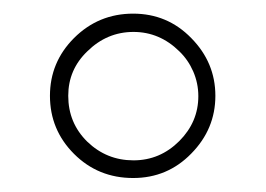

<svg xmlns="http://www.w3.org/2000/svg" viewBox="-20 -648 383 276"><path d="M289.6 -510.3Q289.6 -462.4 254.9 -427.2Q220.7 -392.1 171.4 -392.1Q121.1 -392.1 86.4 -426.8Q51.8 -461.4 51.8 -510.3Q51.8 -558.6 86.4 -593.3Q121.6 -628.4 171.4 -628.4Q220.7 -628.4 254.9 -593.3Q289.6 -558.1 289.6 -510.3ZM265.1 -509.8Q265.1 -528.3 257.8 -545.2Q250.5 -562 237.8 -574.2Q209.5 -602.1 171.9 -602.1Q133.8 -602.1 105.5 -574.2Q78.1 -547.9 78.1 -510.3Q78.1 -471.2 105.5 -444.3Q133.3 -417.5 171.9 -417.5Q210 -417.5 237.8 -445.3Q265.1 -472.7 265.1 -509.8Z"/></svg>

Font: RadleyRegular
Style: Regular
Weight: 400
Designer: vernon adams
Foundry: vernon adams
Version: Version 1.000;PS 001.001;hotconv 1.0.56